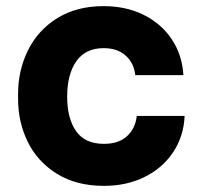

<svg xmlns="http://www.w3.org/2000/svg" viewBox="-20 -587 651 626"><path d="M39 -263V-282Q39 -358 71.5 -423.5Q104 -489 167 -528Q230 -567 318 -567Q391 -567 448.5 -538.5Q506 -510 540 -459Q574 -408 578 -342H421Q417 -381 390 -405.5Q363 -430 318 -430Q259 -430 229 -387.5Q199 -345 199 -272Q199 -201 228 -159.5Q257 -118 319 -118Q366 -118 393.5 -142.5Q421 -167 426 -209H582Q579 -142 544 -90Q509 -38 450.5 -9.5Q392 19 319 19Q229 19 165.5 -20.5Q102 -60 70.5 -124.5Q39 -189 39 -263Z"/></svg>

Font: Sora-SIA
Style: Bold
Weight: 700
Designer: Jonathan Barnbrook, Julián Moncada
Foundry: Barnbrook Fonts
Version: Version 2.000